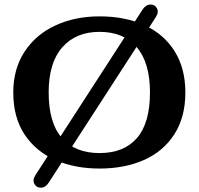

<svg xmlns="http://www.w3.org/2000/svg" viewBox="-20 -752 898 868"><path d="M40 -334Q40 -441 91.5 -519Q143 -597 231.5 -637.5Q320 -678 429.7 -678Q546.8 -678 634.4 -637.5Q722 -597 770 -519.5Q818 -442 818 -334Q818 -222 767.9 -144.5Q717.9 -67 630.4 -28.5Q542.9 10 430.1 10Q318.3 10 230.3 -28.5Q142.3 -67 91.1 -144Q40 -221 40 -334ZM658 -333.9Q658 -469 598.2 -538.5Q538.5 -608 430 -608Q323 -608 261.5 -538Q200 -468 200 -334.5Q200 -196.3 259.8 -128.2Q319.6 -60 430 -60Q540.3 -60 599.2 -128Q658 -196 658 -333.9ZM140 40 624 -708Q639 -731 659.5 -731.5Q680 -732 689.5 -714.5Q699 -697 684 -674L200 74Q186 96 165.5 96.5Q145 97 135.5 79.5Q126 62 140 40Z"/></svg>

Font: Raigarh
Style: Regular
Weight: 400
Designer: jaikishan Patel
Foundry: MagicType
Version: Version 1.000;FEAKit 1.0